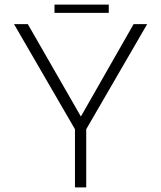

<svg xmlns="http://www.w3.org/2000/svg" viewBox="-20 -815 701 835"><path d="M306 -253 41 -710H101L340 -294L323 -293L561 -710H620L355 -253V0H306ZM217 -795H453V-759H217Z"/></svg>

Font: Josefin Sans Thin Light
Style: Regular
Weight: 300
Version: Version 2.000